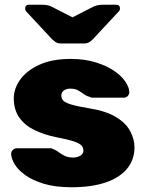

<svg xmlns="http://www.w3.org/2000/svg" viewBox="-20 -778 612 808"><path d="M281 10Q213 10 165 -4.5Q117 -19 86.5 -41Q56 -63 42 -86.5Q28 -110 27 -128Q26 -139 33.5 -146.5Q41 -154 50 -154H195Q196 -154 198 -153.5Q200 -153 202 -151Q215 -147 226.5 -138Q238 -129 252.5 -122Q267 -115 287 -115Q304 -115 317.5 -122.5Q331 -130 331 -144Q331 -156 323.5 -165Q316 -174 292 -182.5Q268 -191 215 -201Q166 -211 125.5 -230.5Q85 -250 61.5 -283Q38 -316 38 -364Q38 -405 65 -443Q92 -481 145.5 -505.5Q199 -530 277 -530Q336 -530 381.5 -516Q427 -502 458.5 -481Q490 -460 506.5 -436Q523 -412 524 -393Q525 -382 518 -374.5Q511 -367 502 -367H371Q368 -367 364.5 -367.5Q361 -368 359 -370Q345 -373 333.5 -381.5Q322 -390 309 -397.5Q296 -405 276 -405Q259 -405 248.5 -397Q238 -389 238 -376Q238 -365 245 -356Q252 -347 277 -339Q302 -331 356 -322Q426 -311 468 -285.5Q510 -260 528 -226Q546 -192 546 -158Q546 -107 515.5 -69Q485 -31 425.5 -10.5Q366 10 281 10ZM235 -595Q225 -595 217.5 -599Q210 -603 199 -613L92 -728Q86 -734 86 -742Q86 -758 101 -758H158Q167 -758 177 -756.5Q187 -755 195 -751L285 -705L375 -751Q385 -755 394 -756.5Q403 -758 412 -758H469Q485 -758 485 -742Q485 -734 478 -728L371 -613Q361 -603 353 -599Q345 -595 335 -595Z"/></svg>

Font: Rubik ExtraBold
Style: Regular
Weight: 800
Designer: Hubert and Fischer
Foundry: Hubert and Fischer
Version: Version 2.300;gftools[0.9.30]